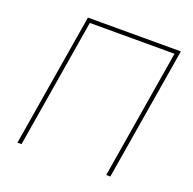

<svg xmlns="http://www.w3.org/2000/svg" viewBox="-128 -857 990 986"><g transform="rotate(20 367.0 -364.0)"><path d="M696.3 -727.5 575.7 0H553.2L669.9 -705.1H207L90.3 0H67.9L188.5 -727.5Z"/></g></svg>

Font: Inter Thin
Style: Italic
Weight: 250
Italic angle: -9.3988°
Designer: Rasmus Andersson
Foundry: rsms
Version: Version 4.001;git-66647c0bb